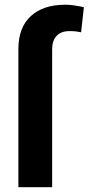

<svg xmlns="http://www.w3.org/2000/svg" viewBox="-20 -780 370 800"><path d="M197.3 0H56.6V-575.2Q56.6 -665.5 108.4 -712.9Q160.2 -760.3 251.5 -760.3Q271.5 -760.3 290.5 -757.3Q309.6 -754.4 329.6 -750L317.9 -645.5Q307.1 -647.9 296.1 -649.2Q285.2 -650.4 269.5 -650.4Q234.9 -650.4 216.1 -630.9Q197.3 -611.3 197.3 -575.2Z"/></svg>

Font: Vazirmatn RD FD
Style: Bold
Weight: 700
Designer: Saber Rastikerdar
Foundry: Saber Rastikerdar
Version: Version 33.003